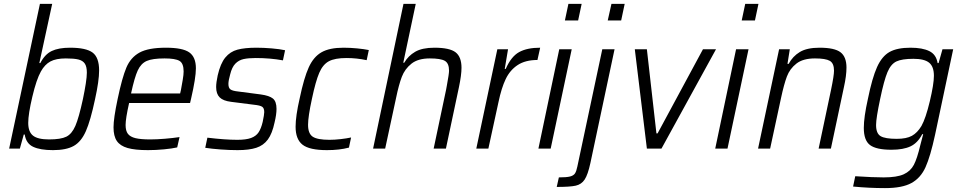

<svg xmlns="http://www.w3.org/2000/svg" viewBox="-20 -763 4940 986"><path d="M107 -72H102L82 0H27L185 -743H248L182 -439H187Q210 -484 245.5 -501Q281 -518 340 -518Q422 -518 455.5 -493Q489 -468 489 -401Q489 -348 468 -253Q445 -144 421 -89.5Q397 -35 358.5 -13.5Q320 8 252 8Q187 8 150.5 -9Q114 -26 107 -72ZM406 -255Q415 -298 420.5 -333.5Q426 -369 426 -390Q426 -421 415.5 -436.5Q405 -452 382.5 -457.5Q360 -463 318 -463Q268 -463 239 -447.5Q210 -432 190 -396Q167 -355 146 -266Q125 -177 125 -132Q125 -86 149.5 -66.5Q174 -47 232 -47Q292 -47 320.5 -61Q349 -75 367 -116.5Q385 -158 406 -255Z M563 -109Q563 -155 584 -254Q607 -364 629 -416Q651 -468 696.5 -493Q742 -518 832 -518Q918 -518 952 -494Q986 -470 986 -412Q986 -363 961 -255L956 -234H643Q625 -154 625 -121Q625 -91 637 -75.5Q649 -60 676 -53.5Q703 -47 752 -47Q785 -47 827 -50.5Q869 -54 902 -59L890 -6Q864 0 821.5 4Q779 8 740 8Q673 8 635 -3Q597 -14 580 -39Q563 -64 563 -109ZM905 -283 909 -300Q914 -327 918.5 -353.5Q923 -380 923 -396Q923 -438 901.5 -450.5Q880 -463 825 -463Q763 -463 733.5 -450Q704 -437 687.5 -401.5Q671 -366 653 -283Z M1034 -4 1045 -56Q1136 -45 1199 -45Q1244 -45 1269.5 -54.5Q1295 -64 1308 -83.5Q1321 -103 1329 -137Q1337 -175 1337 -187Q1337 -208 1326 -215Q1315 -222 1285 -225L1167 -240Q1126 -245 1108 -263Q1090 -281 1090 -316Q1090 -339 1098 -376Q1112 -437 1137 -467.5Q1162 -498 1199.5 -508Q1237 -518 1297 -518Q1334 -518 1375.5 -514.5Q1417 -511 1444 -505L1433 -453Q1368 -465 1293 -465Q1255 -465 1230.5 -459.5Q1206 -454 1188.5 -436Q1171 -418 1162 -381Q1153 -349 1153 -332Q1153 -311 1164 -303.5Q1175 -296 1204 -293L1319 -278Q1363 -272 1381.5 -257Q1400 -242 1400 -204Q1400 -175 1390 -134Q1378 -77 1355.5 -46.5Q1333 -16 1296 -4Q1259 8 1200 8Q1159 8 1112 4.5Q1065 1 1034 -4Z M1498 -112Q1498 -167 1519 -258Q1541 -363 1565.5 -417Q1590 -471 1631 -494.5Q1672 -518 1744 -518Q1778 -518 1814 -514.5Q1850 -511 1874 -506L1863 -454Q1812 -465 1759 -465Q1700 -465 1669 -448.5Q1638 -432 1619.5 -389Q1601 -346 1582 -256Q1562 -164 1562 -122Q1562 -77 1586 -61Q1610 -45 1672 -45Q1698 -45 1729 -48.5Q1760 -52 1783 -57L1772 -5Q1723 8 1659 8Q1569 8 1533.5 -20Q1498 -48 1498 -112Z M2052 -743H2115L2051 -441H2056Q2076 -476 2112 -497Q2148 -518 2211 -518Q2289 -518 2319.5 -494.5Q2350 -471 2350 -415Q2350 -378 2337 -316L2270 0H2207L2271 -303L2275 -325Q2286 -384 2286 -400Q2286 -438 2264.5 -450.5Q2243 -463 2187 -463Q2127 -463 2093 -436Q2059 -409 2043.5 -368.5Q2028 -328 2014 -260L1958 0H1896Z M2534 -510H2589L2572 -409H2577Q2605 -473 2646 -495.5Q2687 -518 2754 -518L2740 -455Q2678 -455 2638.5 -429Q2599 -403 2577 -357Q2555 -311 2540 -239L2488 0H2426Z M2881 -658 2899 -743H2967L2949 -658ZM2745 0 2852 -510H2916L2808 0Z M3101 -658 3120 -743H3188L3170 -658ZM2945 92 3073 -510H3136L3012 74Q2999 134 2982.5 159Q2966 184 2936.5 190.5Q2907 197 2839 197L2850 148Q2889 148 2907 143.5Q2925 139 2932.5 128Q2940 117 2945 92Z M3302 0 3240 -510H3302L3351 -78H3357L3590 -510H3657L3377 0Z M3789 -658 3807 -743H3875L3857 -658ZM3653 0 3760 -510H3824L3716 0Z M3981 -510H4036L4024 -435H4030Q4051 -474 4087.5 -496Q4124 -518 4189 -518Q4266 -518 4296.5 -494.5Q4327 -471 4327 -416Q4327 -374 4314 -316L4247 0H4184L4248 -303Q4263 -375 4263 -400Q4263 -438 4241.5 -450.5Q4220 -463 4165 -463Q4104 -463 4070 -436.5Q4036 -410 4021 -370Q4006 -330 3991 -260L3935 0H3873Z M4361 195 4372 142Q4464 148 4518 148Q4586 148 4621 132Q4656 116 4673 83.5Q4690 51 4706 -17Q4711 -34 4721 -74H4716Q4693 -29 4656 -11.5Q4619 6 4558 6Q4480 6 4448 -18Q4416 -42 4416 -106Q4416 -161 4437 -255Q4459 -363 4484 -418.5Q4509 -474 4548 -496Q4587 -518 4656 -518Q4717 -518 4752.5 -500.5Q4788 -483 4795 -439H4800L4820 -510H4875L4782 -71Q4758 40 4733 95.5Q4708 151 4660.5 177Q4613 203 4525 203Q4443 203 4361 195ZM4712 -116Q4734 -155 4755 -243Q4776 -331 4776 -374Q4776 -421 4751.5 -441Q4727 -461 4671 -461Q4612 -461 4583.5 -447.5Q4555 -434 4537.5 -392.5Q4520 -351 4500 -255Q4479 -156 4479 -121Q4479 -78 4502 -64Q4525 -50 4585 -50Q4635 -50 4663 -65.5Q4691 -81 4712 -116Z"/></svg>

Font: Saira Semi Condensed Light
Style: Italic
Weight: 300
Width: 4
Italic angle: -12°
Designer: Hector Gatti with collaboration of the Omnibus-Type team
Foundry: Omnibus-Type
Version: Version 1.001; ttfautohint (v1.8)